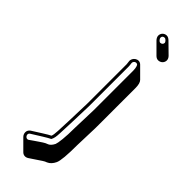

<svg xmlns="http://www.w3.org/2000/svg" viewBox="-300 -713 940 940"><g transform="rotate(45 170.5 -242.5)"><path d="M176 -667C176 -659 181 -650 187 -644L240 -591C246 -585 253 -581 261 -581C278 -581 292 -594 292 -611C292 -619 288 -627 282 -633L228 -686C222 -692 214 -697 206 -697C189 -697 176 -684 176 -667ZM275 -8 278 -102C279 -120 279 -137 279 -152V-406C279 -428 275 -443 267 -451L214 -504C193 -525 160 -502 164 -476C165 -467 166 -462 166 -459V-205C166 -190 166 -173 165 -156L162 -61L159 10C158 30 156 43 153 49C139 55 92 86 63 104C45 117 48 139 60 151L113 204C122 213 136 216 150 207L171 193C175 190 182 186 189 181C200 174 218 160 230 157C244 151 255 139 263 122C271 105 275 61 275 -8ZM207 -61C207 8 201 51 196 63C189 77 181 86 172 90C153 96 138 109 128 115C122 119 114 124 109 128L89 142C74 153 56 128 71 117C105 96 148 68 164 61C171 48 173 36 174 11L177 -60L180 -155C181 -172 181 -190 181 -205V-459C181 -465 180 -469 179 -478C177 -492 192 -502 203 -494C205 -492 211 -482 211 -459V-205C211 -190 211 -174 210 -156ZM191 -668C191 -677 197 -682 206 -682C213 -682 224 -671 224 -664C224 -656 217 -649 208 -649C201 -649 191 -660 191 -668Z"/></g></svg>

Font: Squarish
Style: Shd
Weight: 400
Foundry: Cannot Into Space Fonts
Version: Version 0.272